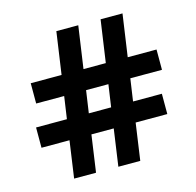

<svg xmlns="http://www.w3.org/2000/svg" viewBox="-103 -807 935 914"><g transform="rotate(-15 365.0 -350.0)"><path d="M370 0 396 -182H286L260 0H152L178 -182H40V-282H192L208 -392H70V-492H222L252 -700H360L330 -492H440L470 -700H578L548 -492H690V-392H534L518 -282H660V-182H504L478 0ZM426 -392H316L300 -282H410Z"/></g></svg>

Font: Fivo Sans Modern
Style: Regular
Weight: 700
Designer: Alexander Slobzheninov
Foundry: Alexander Slobzheninov
Version: 1.0